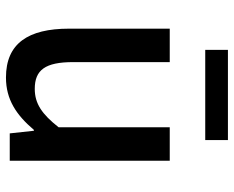

<svg xmlns="http://www.w3.org/2000/svg" viewBox="-92 -698 803 660"><g transform="rotate(90 310.0 -368.5)"><path d="M152 -750V-672H462V-750ZM247 13C323 13 376 -23 427 -83H430L439 0H533V-550H418V-168C373 -111 337 -86 286 -86C221 -86 194 -122 194 -218V-550H79V-204C79 -63 130 13 247 13Z"/></g></svg>

Font: Spoqa Han Sans Neo Medium
Style: Regular
Weight: 500
Designer: [Spoqa Han Sans Neo] Dong-huui Kim ___ Younghwa Kang ___ Yujin Lee ___ [Noto Sans] Ryoko NISHIZUKA ____ (kana & ideograp
Foundry: Spoqa (http://www.spoqa-han-sans.com)
Version: Version 1.100;hotconv 1.0.109;makeotfexe 2.5.65596